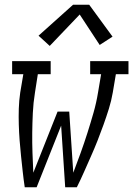

<svg xmlns="http://www.w3.org/2000/svg" viewBox="-20 -787 560 807"><path d="M84 0Q79 -33 75.5 -65.5Q72 -98 68.5 -130.5Q65 -163 62.5 -196.5Q60 -230 59 -263Q58 -296 59 -330Q60 -364 65 -398L78 -475H31V-530H193V-475H139L127 -398Q120 -355 118 -312.5Q116 -270 115.5 -228.5Q115 -187 116.5 -145Q118 -103 120 -61L222 -318H271L288 -61Q304 -103 319 -144.5Q334 -186 347.5 -228.5Q361 -271 373 -313Q385 -355 392 -398L405 -475H359V-530H520V-475H467L454 -398Q448 -363 437.5 -329.5Q427 -296 415 -262.5Q403 -229 390 -196Q377 -163 362.5 -130.5Q348 -98 333.5 -65Q319 -32 303 0H254L237 -259L134 0ZM189 -594 142 -637 287 -767H355L453 -633L399 -598L315 -726Z"/></svg>

Font: Iosevka Curly Slab LtObl
Style: Regular
Weight: 300
Italic angle: -9°
Monospace: yes
Designer: Belleve Invis
Foundry: Belleve Invis
Version: Version 11.0.0; ttfautohint (v1.8.3)